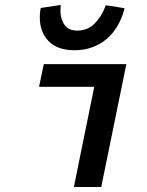

<svg xmlns="http://www.w3.org/2000/svg" viewBox="-20 -752 590 772"><path d="M359 -403H137L156 -494H488L387 0H277ZM481 -719 477 -705Q468 -674 451 -645.5Q434 -617 409.5 -596Q385 -575 352.5 -562.5Q320 -550 280 -550Q211 -550 175.5 -586.5Q140 -623 140 -683Q140 -690 140.5 -696.5Q141 -703 142 -710L144 -720L224 -732L223 -709Q223 -675 239.5 -652Q256 -629 291 -629Q332 -629 359.5 -656.5Q387 -684 401 -720L405 -731Z"/></svg>

Font: Codetta
Style: Bold Italic
Weight: 700
Italic angle: -11°
Designer: Ulrich Proeller
Foundry: PROSA GmbH
Version: Version 2.00;September 29, 2018;FontCreator 11.5.0.2427 64-b